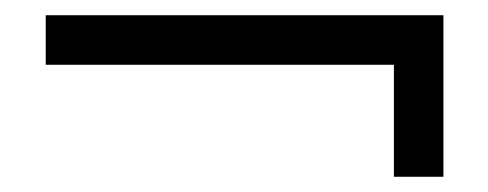

<svg xmlns="http://www.w3.org/2000/svg" viewBox="-20 -427 640 252"><path d="M40 -407H562V-195H497V-342H40Z"/></svg>

Font: Cinzel Decorative Black
Style: Regular
Weight: 900
Designer: Natanael Gama
Version: Version 1.002;PS 001.002;hotconv 1.0.56;makeotf.lib2.0.21325